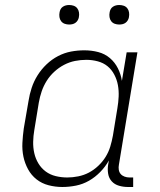

<svg xmlns="http://www.w3.org/2000/svg" viewBox="-20 -739 640 767"><path d="M229 8Q201 8 174 1Q147 -6 126 -22.5Q105 -39 92 -63Q79 -87 73.5 -113.5Q68 -140 69.5 -168.5Q71 -197 75 -226L94 -336Q98 -362 106.5 -388Q115 -414 130 -438Q145 -462 166 -482Q187 -502 212 -515Q237 -528 263.5 -533Q290 -538 317 -538Q346 -538 372.5 -531Q399 -524 419 -507Q439 -490 451 -466Q463 -442 467 -416L486 -530H529L455 -81Q453 -71 454.5 -61Q456 -51 462 -44Q468 -37 477.5 -33.5Q487 -30 497 -30H512V8H491Q473 8 455.5 3Q438 -2 426.5 -14.5Q415 -27 412 -45Q409 -63 412 -81L415 -98Q401 -73 380.5 -52Q360 -31 335.5 -17Q311 -3 283.5 2.5Q256 8 229 8Q229 8 229 8Q229 8 229 8ZM249 -30Q270 -30 292.5 -34.5Q315 -39 335 -49.5Q355 -60 372.5 -76.5Q390 -93 402 -112.5Q414 -132 420.5 -153.5Q427 -175 431 -197L449 -307Q453 -330 454 -353.5Q455 -377 451 -399Q447 -421 436.5 -441Q426 -461 409.5 -474.5Q393 -488 370.5 -494Q348 -500 325 -500Q302 -500 279.5 -495.5Q257 -491 236 -480Q215 -469 197 -452.5Q179 -436 166.5 -416Q154 -396 146.5 -374Q139 -352 135 -329L117 -219Q113 -196 112.5 -172.5Q112 -149 117 -127Q122 -105 133.5 -86Q145 -67 162.5 -54Q180 -41 202.5 -35.5Q225 -30 249 -30ZM456 -641Q447 -641 438.5 -644Q430 -647 424.5 -654Q419 -661 417.5 -670.5Q416 -680 418 -690Q419 -696 422 -702Q425 -708 431 -712Q437 -716 443.5 -717.5Q450 -719 456 -719Q466 -719 474.5 -716Q483 -713 488.5 -706Q494 -699 495.5 -689.5Q497 -680 495 -670Q494 -664 490.5 -658Q487 -652 481.5 -648Q476 -644 469.5 -642.5Q463 -641 456 -641ZM256 -641Q247 -641 238.5 -644Q230 -647 224.5 -654Q219 -661 217.5 -670.5Q216 -680 218 -690Q219 -696 222 -702Q225 -708 231 -712Q237 -716 243.5 -717.5Q250 -719 256 -719Q266 -719 274.5 -716Q283 -713 288.5 -706Q294 -699 295.5 -689.5Q297 -680 295 -670Q294 -664 290.5 -658Q287 -652 281.5 -648Q276 -644 269.5 -642.5Q263 -641 256 -641Z"/></svg>

Font: Iosevka Curly Slab XLtEx
Style: Italic
Weight: 200
Width: 7
Italic angle: -9°
Monospace: yes
Designer: Belleve Invis
Foundry: Belleve Invis
Version: Version 11.1.0; ttfautohint (v1.8.3)